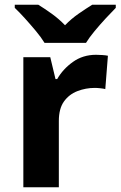

<svg xmlns="http://www.w3.org/2000/svg" viewBox="-20 -786 506 806"><path d="M383 -556Q394 -556 409 -555Q424 -554 433 -552L422 -412Q415 -414 401.5 -415.5Q388 -417 378 -417Q340 -417 305 -403.5Q270 -390 248.5 -360Q227 -330 227 -278V0H78V-546H191L213 -454H220Q244 -496 286 -526Q328 -556 383 -556ZM167 -606Q153 -629 130.5 -656Q108 -683 84.5 -709Q61 -735 42 -753V-766H141Q167 -750 197 -728.5Q227 -707 253 -680Q279 -707 310 -728.5Q341 -750 367 -766H466V-753Q448 -735 424 -709Q400 -683 377.5 -656Q355 -629 341 -606Z"/></svg>

Font: Noto Sans Thaana
Style: Regular
Weight: 400
Designer: Monotype Design Team
Foundry: Monotype Imaging Inc.
Version: Version 2.001